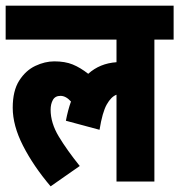

<svg xmlns="http://www.w3.org/2000/svg" viewBox="-20 -642 634 679"><path d="M0 -502V-622H594V-502H526V0H392V-307Q373 -300 357.5 -272.5Q342 -245 332 -183L213 -215Q220 -252 231 -283Q213 -303 194 -303Q175 -303 167 -288.5Q159 -274 159 -254Q159 -207 188 -159Q217 -111 262 -55L159 17Q98 -55 61.5 -126.5Q25 -198 25 -261Q25 -321 48 -357Q71 -393 105 -409Q139 -425 172 -425Q210 -425 237 -414Q264 -403 292 -381Q333 -418 392 -422V-502Z"/></svg>

Font: Noto Sans ExtraCondensed ExtraBold
Style: Regular
Weight: 800
Width: 2
Designer: Monotype Design Team
Foundry: Monotype Imaging Inc.
Version: Version 2.013; ttfautohint (v1.8.4.7-5d5b)